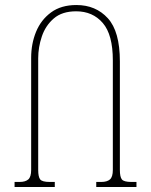

<svg xmlns="http://www.w3.org/2000/svg" viewBox="-20 -744 601 764"><path d="M503 -20H523V0H363V-20H383Q406 -20 417.5 -30Q429 -40 429 -68V-504Q429 -606 389 -652.5Q349 -699 283 -699Q227 -699 194 -670.5Q161 -642 146.5 -599Q132 -556 132 -512V-68Q132 -40 140 -30Q148 -20 178 -20H198V0H38V-20H58Q81 -20 92.5 -30Q104 -40 104 -68V-514Q104 -570 123.5 -617.5Q143 -665 183 -694.5Q223 -724 284 -724Q361 -724 409 -671.5Q457 -619 457 -500V-68Q457 -40 465 -30Q473 -20 503 -20Z"/></svg>

Font: Noto Serif Georgian ExtraCondensed Thin
Style: Regular
Weight: 100
Width: 2
Designer: Monotype Design Team, Akaki Razmadze
Foundry: Google LLC
Version: Version 2.003; ttfautohint (v1.8.4.7-5d5b)